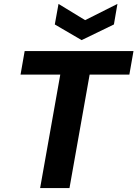

<svg xmlns="http://www.w3.org/2000/svg" viewBox="-20 -961 702 981"><path d="M185 0 288 -580H85L106 -700H662L641 -580H438L335 0ZM580 -941 562 -836 397 -756 260 -836 279 -941 415 -858Z"/></svg>

Font: DM Sans 10pt Black
Style: Italic
Weight: 900
Italic angle: -10°
Version: Version 4.004;gftools[0.9.30]